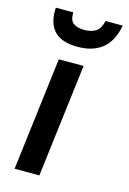

<svg xmlns="http://www.w3.org/2000/svg" viewBox="-111 -766 550 821"><g transform="rotate(15 164.0 -355.5)"><path d="M39.1 0 100.6 -501H210.4L148.9 0ZM163.1 -573.2Q30.8 -573.2 30.8 -696.8Q30.8 -706.1 31.2 -710.9H108.4V-705.6Q108.4 -674.3 125.5 -662.4Q142.6 -650.4 172.9 -650.4Q204.1 -650.4 223.9 -663.3Q243.7 -676.3 251.5 -710.9H327.6Q314 -639.6 272.7 -606.4Q231.4 -573.2 163.1 -573.2Z"/></g></svg>

Font: Muli
Style: Semi-BoldItalic
Weight: 600
Italic angle: -7°
Designer: Vernon Adams
Foundry: newtypography
Version: Version 2.0; ttfautohint (v1.00rc1.2-2d82) -l 8 -r 50 -G 200